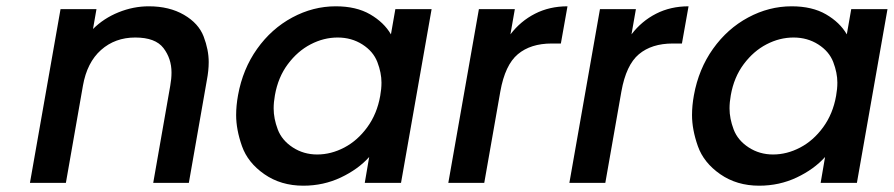

<svg xmlns="http://www.w3.org/2000/svg" viewBox="-20 -580 2835 609"><path d="M452 -560Q517 -560 563.5 -533Q610 -506 626 -464Q642 -422 642 -383Q642 -356 636 -325L579 0H466L520 -308Q524 -330 524 -350Q524 -394 498.5 -427.5Q473 -461 409 -461Q345 -461 300.5 -421.5Q256 -382 243 -308L189 0H75L172 -551H286L275 -488Q309 -522 356 -541Q403 -560 452 -560Z M735 -278Q750 -361 795.5 -425Q841 -489 907 -524.5Q973 -560 1045 -560Q1110 -560 1154 -534.5Q1198 -509 1220 -471L1234 -551H1349L1252 0H1137L1151 -82Q1116 -43 1061 -17Q1006 9 942 9Q871 9 818.5 -27.5Q766 -64 747.5 -116.5Q729 -169 729 -215Q729 -245 735 -278ZM1186 -276Q1190 -298 1190 -318Q1190 -349 1177 -383Q1164 -417 1129.5 -439Q1095 -461 1051 -461Q1007 -461 965.5 -439.5Q924 -418 893 -376.5Q862 -335 852 -278Q848 -256 848 -236Q848 -204 861 -169.5Q874 -135 908.5 -112.5Q943 -90 986 -90Q1030 -90 1072 -112Q1114 -134 1145 -176.5Q1176 -219 1186 -276Z M1599 -471Q1631 -513 1677 -536.5Q1723 -560 1780 -560L1759 -442H1730Q1663 -442 1622.5 -408Q1582 -374 1567 -290L1516 0H1402L1499 -551H1613Z M1983 -471Q2015 -513 2061 -536.5Q2107 -560 2164 -560L2143 -442H2114Q2047 -442 2006.5 -408Q1966 -374 1951 -290L1900 0H1786L1883 -551H1997Z M2181 -278Q2196 -361 2241.5 -425Q2287 -489 2353 -524.5Q2419 -560 2491 -560Q2556 -560 2600 -534.5Q2644 -509 2666 -471L2680 -551H2795L2698 0H2583L2597 -82Q2562 -43 2507 -17Q2452 9 2388 9Q2317 9 2264.5 -27.5Q2212 -64 2193.5 -116.5Q2175 -169 2175 -215Q2175 -245 2181 -278ZM2632 -276Q2636 -298 2636 -318Q2636 -349 2623 -383Q2610 -417 2575.5 -439Q2541 -461 2497 -461Q2453 -461 2411.5 -439.5Q2370 -418 2339 -376.5Q2308 -335 2298 -278Q2294 -256 2294 -236Q2294 -204 2307 -169.5Q2320 -135 2354.5 -112.5Q2389 -90 2432 -90Q2476 -90 2518 -112Q2560 -134 2591 -176.5Q2622 -219 2632 -276Z"/></svg>

Font: Fz Poppins Med
Style: Italic
Weight: 500
Italic angle: -10°
Designer: Ninad Kale (Devanagari), Jonny Pinhorn (Latin)
Foundry: Indian Type Foundry
Version: Vit hóa bi Vntype.Com & FontZin.Com